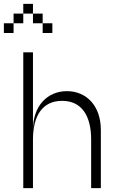

<svg xmlns="http://www.w3.org/2000/svg" viewBox="-70 -970 590 990"><path d="M400 -250V0H450V-300C450 -425 375 -500 275 -500C175 -500 100 -425 100 -300V-700H50V0H100V-250C100 -375 150 -450 250 -450C350 -450 400 -375 400 -250ZM-50 -800H0V-850H-50ZM0 -850H50V-900H0ZM50 -900H100V-950H50ZM100 -850H150V-900H100ZM150 -800H200V-850H150Z"/></svg>

Font: LS-VG5000 Light
Style: Regular
Weight: 400
Designer: Justin Bihan, 2021
Foundry: Justin Bihan, 2021
Version: Version 1.000;Glyphs 3.1.2 (3151)